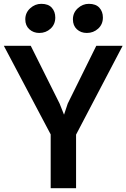

<svg xmlns="http://www.w3.org/2000/svg" viewBox="-21 -982 660 1002"><path d="M243.5 0V-312L261 -247.5L-1 -743H139.5L290 -441.5L323.5 -357.5H304.5L332.5 -441.5L481.5 -743H619L359 -247L376 -311V0ZM184 -810Q153.5 -810 132.2 -829.2Q111 -848.5 111 -881Q111 -915.5 136.5 -938.8Q162 -962 194.5 -962Q231 -962 249.2 -941.8Q267.5 -921.5 267.5 -890.5Q267.5 -855 243 -832.5Q218.5 -810 184 -810ZM432 -810Q401 -810 380.2 -829.2Q359.5 -848.5 359.5 -881Q359.5 -915.5 385 -938.8Q410.5 -962 442.5 -962Q479 -962 497.5 -941.8Q516 -921.5 516 -890.5Q516 -855 491.2 -832.5Q466.5 -810 432 -810Z"/></svg>

Font: Merriweather Sans Medium
Style: Regular
Weight: 500
Designer: Eben Sorkin
Foundry: Eben Sorkin
Version: Version 2.001